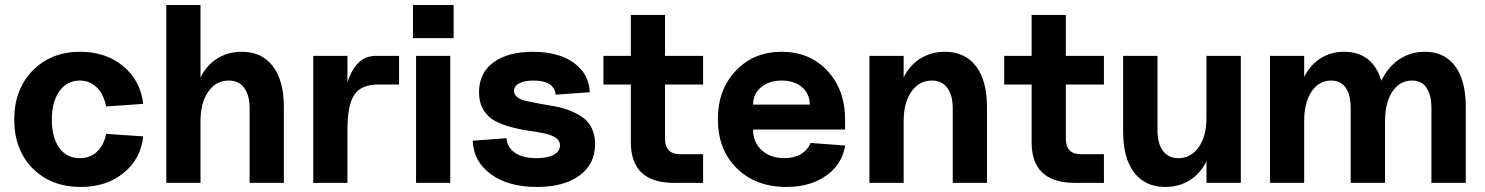

<svg xmlns="http://www.w3.org/2000/svg" viewBox="-20 -720 5847 756"><path d="M297.9 16.1Q181.2 16.1 108.6 -57.1Q36.1 -130.4 36.1 -249Q36.1 -367.7 108.4 -441.9Q180.7 -516.1 295.9 -516.1Q396.5 -516.1 464.8 -459.7Q533.2 -403.3 543.9 -311L397.9 -300.8Q388.2 -349.1 360.8 -376Q333.5 -402.8 293.9 -402.8Q243.7 -402.8 213.9 -361.1Q184.1 -319.3 184.1 -248Q184.1 -178.2 213.6 -137.7Q243.2 -97.2 293.9 -97.2Q334.5 -97.2 361.6 -122.3Q388.7 -147.5 397.9 -192.9L543.9 -183.1Q534.2 -93.8 466.6 -38.8Q398.9 16.1 297.9 16.1Z M962.9 -293Q962.9 -345.2 941.4 -374Q919.9 -402.8 880.9 -402.8Q830.6 -402.8 800 -359.1Q769.5 -315.4 769.5 -243.2V0H634.8V-700.2H769.5V-415Q793 -462.9 835.2 -489.5Q877.4 -516.1 931.6 -516.1Q1011.2 -516.1 1054.4 -459.2Q1097.7 -402.3 1097.7 -298.8V0H962.9Z M1213.4 0V-500H1348.1V-395Q1380.9 -500 1459.5 -500H1551.3V-387.2H1469.2Q1402.3 -387.2 1375.2 -346.9Q1348.1 -306.6 1348.1 -208V0Z M1618.2 0V-500H1752.9V0ZM1606 -569.8V-700.2H1766.1V-569.8Z M2094.2 16.1Q1981.4 16.1 1912.8 -34.2Q1844.2 -84.5 1841.3 -166L1974.1 -175.8Q1977.1 -139.2 2008.1 -118.2Q2039.1 -97.2 2093.3 -97.2Q2136.2 -97.2 2160.6 -110.8Q2185.1 -124.5 2185.1 -147.9Q2185.1 -166.5 2167.5 -178Q2149.9 -189.5 2121.8 -195.1Q2093.8 -200.7 2059.8 -205.6Q2025.9 -210.4 1991.7 -219.7Q1957.5 -229 1929.4 -243.7Q1901.4 -258.3 1883.8 -287.1Q1866.2 -315.9 1866.2 -356.9Q1866.2 -433.6 1923.6 -474.9Q1981 -516.1 2078.1 -516.1Q2179.2 -516.1 2239.3 -472.7Q2299.3 -429.2 2302.2 -356.9L2168 -347.2Q2162.1 -402.8 2080.1 -402.8Q2043.5 -402.8 2023.7 -391.6Q2003.9 -380.4 2003.9 -361.8Q2003.9 -347.2 2017.6 -336.9Q2031.2 -326.7 2053.7 -322Q2076.2 -317.4 2105 -311.8Q2133.8 -306.2 2163.6 -301.3Q2193.4 -296.4 2222.2 -285.2Q2251 -273.9 2273.4 -258.5Q2295.9 -243.2 2309.6 -216.1Q2323.2 -189 2323.2 -152.8Q2323.2 -74.2 2262 -29.1Q2200.7 16.1 2094.2 16.1Z M2633.8 0Q2463.9 0 2463.9 -160.2V-387.2H2356V-500H2463.9V-661.1H2598.6V-500H2748.5V-387.2H2598.6V-172.9Q2598.6 -112.8 2658.7 -112.8H2748.5V0Z M3076.7 16.1Q2955.6 16.1 2881.1 -57.4Q2806.6 -130.9 2806.6 -251Q2806.6 -367.2 2877.4 -441.7Q2948.2 -516.1 3057.6 -516.1Q3168 -516.1 3237.8 -441.4Q3307.6 -366.7 3307.6 -248V-210H2945.3Q2945.3 -159.7 2979.5 -128.4Q3013.7 -97.2 3068.4 -97.2Q3106 -97.2 3133.1 -113Q3160.2 -128.9 3171.4 -157.2L3307.6 -147Q3296.4 -73.2 3233.4 -28.6Q3170.4 16.1 3076.7 16.1ZM3168.5 -308.1Q3168.5 -350.6 3137.9 -376.7Q3107.4 -402.8 3057.6 -402.8Q3008.3 -402.8 2976.8 -376.5Q2945.3 -350.1 2945.3 -308.1Z M3731.4 -293Q3731.4 -345.2 3710 -374Q3688.5 -402.8 3649.4 -402.8Q3599.1 -402.8 3568.6 -359.1Q3538.1 -315.4 3538.1 -243.2V0H3403.3V-500H3538.1V-415Q3561.5 -462.9 3603.8 -489.5Q3646 -516.1 3700.2 -516.1Q3779.8 -516.1 3823 -459.2Q3866.2 -402.3 3866.2 -298.8V0H3731.4Z M4211.9 0Q4042 0 4042 -160.2V-387.2H3934.1V-500H4042V-661.1H4176.8V-500H4326.7V-387.2H4176.8V-172.9Q4176.8 -112.8 4236.8 -112.8H4326.7V0Z M4568.4 16.1Q4488.8 16.1 4445.6 -40.8Q4402.3 -97.7 4402.3 -201.2V-500H4537.6V-207Q4537.6 -154.8 4559.1 -126Q4580.6 -97.2 4619.6 -97.2Q4669.9 -97.2 4700.2 -140.9Q4730.5 -184.6 4730.5 -256.8V-500H4865.7V0H4730.5V-85Q4707 -37.1 4664.8 -10.5Q4622.6 16.1 4568.4 16.1Z M5616.2 -293Q5616.2 -346.7 5596.7 -374.8Q5577.1 -402.8 5539.6 -402.8Q5491.7 -402.8 5462.6 -359.4Q5433.6 -315.9 5433.6 -243.2V0H5298.3V-293Q5298.3 -346.7 5278.6 -374.8Q5258.8 -402.8 5221.2 -402.8Q5173.3 -402.8 5144.3 -359.4Q5115.2 -315.9 5115.2 -243.2V0H4980.5V-500H5115.2V-417Q5138.7 -463.9 5179.2 -490Q5219.7 -516.1 5272.5 -516.1Q5384.3 -516.1 5419.4 -401.9Q5443.8 -455.1 5488.5 -485.6Q5533.2 -516.1 5590.3 -516.1Q5667.5 -516.1 5709.5 -459.7Q5751.5 -403.3 5751.5 -298.8V0H5616.2Z"/></svg>

Font: Uncut Sans
Style: Bold
Weight: 700
Designer: Kasper Nordkvist
Foundry: UNCUT.wtf
Version: Version 1.304;Glyphs 3.2 (3246)